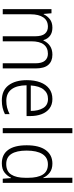

<svg xmlns="http://www.w3.org/2000/svg" viewBox="623 -1423 810 2096"><g transform="rotate(90 1028.0 -375.0)"><path d="M577 -542Q648 -542 687.5 -498Q727 -454 727 -359V0H671V-355Q671 -427 643 -460Q615 -493 567 -493Q501 -493 466 -448Q431 -403 431 -313V0H376V-352Q376 -427 348 -460Q320 -493 272 -493Q204 -493 170 -443Q136 -393 136 -304V0H80V-532H125L132 -447H136Q154 -486 189.5 -514Q225 -542 282 -542Q336 -542 370.5 -516Q405 -490 418 -444H422Q443 -490 481.5 -516Q520 -542 577 -542Z M1061 -542Q1123 -542 1164.5 -510Q1206 -478 1226.5 -423.5Q1247 -369 1247 -300V-260H911Q912 -152 955 -95.5Q998 -39 1080 -39Q1121 -39 1154.5 -47.5Q1188 -56 1226 -75V-24Q1192 -7 1156.5 1.5Q1121 10 1077 10Q966 10 910.5 -64Q855 -138 855 -263Q855 -346 878.5 -409Q902 -472 948 -507Q994 -542 1061 -542ZM1060 -494Q996 -494 957.5 -446.5Q919 -399 913 -306H1191Q1191 -388 1159.5 -441Q1128 -494 1060 -494Z M1434 0H1379V-760H1434Z M1763 10Q1667 10 1616.5 -59Q1566 -128 1566 -261Q1566 -398 1619 -470Q1672 -542 1766 -542Q1826 -542 1864 -513Q1902 -484 1920 -443H1924Q1923 -466 1921.5 -490.5Q1920 -515 1920 -535V-760H1976V0H1931L1924 -90H1920Q1901 -49 1863.5 -19.5Q1826 10 1763 10ZM1771 -38Q1850 -38 1885.5 -92.5Q1921 -147 1921 -248V-276Q1921 -381 1886 -437Q1851 -493 1774 -493Q1700 -493 1662 -433Q1624 -373 1624 -260Q1624 -152 1660 -95Q1696 -38 1771 -38Z"/></g></svg>

Font: Noto Sans Gurmukhi UI SemiCondensed Light
Style: Regular
Weight: 300
Width: 4
Designer: Jelle Bosma - Monotype Design Team
Foundry: Monotype Imaging Inc.
Version: Version 2.004; ttfautohint (v1.8.4.7-5d5b)